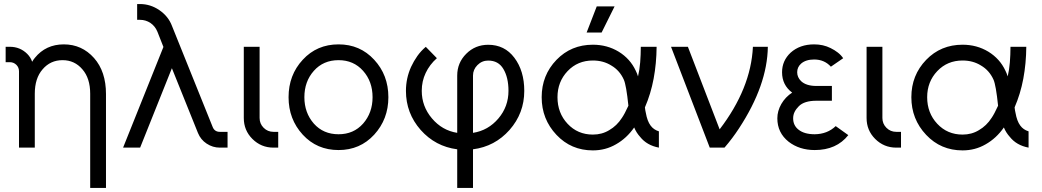

<svg xmlns="http://www.w3.org/2000/svg" viewBox="-20 -732 5168 952"><path d="M505.5 200V-266Q505.5 -377.3 446.3 -444.3Q386.2 -512 296.3 -512Q207 -512 152.7 -445Q149.2 -440.5 145.7 -435.8Q142.2 -431 139.5 -425.8Q132 -447.7 115.2 -464.7Q79.7 -500 28.8 -500H8V-423.7H28.8Q47.8 -423.7 61.5 -410.2Q74.2 -397.3 74.2 -378.3V0H99.2H139.2H152.5V-267.3Q152.5 -344 191.2 -388.3Q229.8 -433.7 290.3 -433.7Q349.8 -433.7 388.5 -388.3Q427.2 -344 427.2 -267.3V200Z M660 -712V-633.7H674.2Q702.5 -633.7 726.2 -618Q749.2 -602.2 760.5 -574.8L790.3 -499.2L590.3 0H674.8L832.3 -393.8L961.5 -72.8Q975.2 -39.2 1004.5 -20Q1034.8 0 1070 0H1108.3V-78.3H1070Q1044 -78.3 1034.5 -102.3L832.7 -603.5Q814.8 -651.3 769.5 -682.2Q725.3 -712 674.2 -712Z M1188.8 -500V-147Q1188.8 -85.8 1231.3 -43.3Q1274.7 0 1335.8 0H1359.5V-78.3H1335.8Q1307.2 -78.3 1287.2 -98.4Q1267.2 -118.4 1267.2 -147V-500Z M1658.7 -512Q1551.3 -512 1481.2 -435.8Q1410.8 -359.9 1410.8 -249.9Q1410.8 -141 1481.2 -64.2Q1551.3 12 1658.7 12Q1765.2 12 1835.3 -64.2Q1905.7 -141.1 1905.7 -250Q1905.7 -359.8 1835.3 -435.8Q1765.2 -512 1658.7 -512ZM1658.7 -433.7Q1733.3 -433.7 1780.3 -380.8Q1827.3 -328 1827.3 -250Q1827.3 -172.8 1780.3 -119.1Q1733.3 -66.3 1658.7 -66.3Q1583.2 -66.3 1536.2 -119.1Q1489.2 -172.8 1489.2 -250Q1489.2 -328 1536.2 -380.8Q1583.2 -433.7 1658.7 -433.7Z M2400.7 -510Q2336.3 -510 2291.7 -465.3Q2247 -420.7 2247 -357.2V-73.3Q2172.3 -85.2 2121.7 -145Q2071.2 -204.5 2071.2 -281.7Q2071.2 -329.5 2090.7 -370.3Q2110.2 -411.7 2146.2 -443.5L2091.2 -499.8Q2067.2 -479.5 2049.3 -454.2Q2031.5 -429 2018.3 -400.5Q1992.8 -344 1992.8 -281.3Q1992.8 -170.7 2065.8 -87.7Q2138.7 -5.7 2247 8.3V200H2325.3V8.3Q2433.7 -5.7 2506.5 -87.7Q2579.5 -170.7 2579.5 -281.3Q2579.5 -380.8 2530.3 -445.8Q2482 -510 2400.7 -510ZM2400.7 -431.7Q2451.3 -431.7 2475.8 -390.2Q2501.2 -347.8 2501.2 -281.7Q2501.2 -203.5 2451.3 -144.7Q2400.7 -85 2325.3 -73.3V-357.2Q2325.3 -387.3 2347.5 -409.5Q2369.7 -431.7 2400.7 -431.7Z M2919.7 -510.3Q2811.7 -510.3 2739.2 -435.2Q2665.8 -359 2665.8 -250Q2665.8 -141 2739.2 -63.3Q2811.7 13.7 2919.7 13.7Q2982.3 13.7 3034.3 -16.5Q3087 -46.2 3124.5 -100Q3135.2 -74 3154 -53.3Q3187.2 -11.3 3247 0V-80.8Q3220.8 -88.8 3205.8 -109.5Q3189.3 -131.5 3182.2 -172.7Q3181.2 -177.3 3179.8 -184.2Q3178.5 -191.2 3177.7 -199.5Q3206.8 -266.5 3220.9 -341.8Q3235 -417.2 3235.7 -500H3157.3Q3157.2 -459.7 3154.2 -422.6Q3151.2 -385.5 3143.5 -353.2Q3141.3 -361.2 3138.2 -368.2Q3135.2 -375.2 3132.2 -381.5Q3104.7 -440.7 3047.5 -475.8Q2990.5 -510.3 2919.7 -510.3ZM2919.7 -432Q2971.5 -432 3011 -407.2Q3052.3 -383.2 3073 -337.3Q3085.3 -309.7 3095.8 -207.8Q3086.3 -187 3078.1 -171.7Q3069.8 -156.3 3063.8 -147.7Q3038.8 -108.5 3000.5 -86.5Q2964.8 -64.7 2919.7 -64.7Q2844.2 -64.7 2794.2 -118.3Q2744.2 -171.8 2744.2 -250Q2744.2 -326.5 2794.2 -379.3Q2844.2 -432 2919.7 -432ZM2888.7 -570.7H2963L3027.3 -700.2H2938.8Z M3307.2 -500 3499.2 0H3572.3Q3592.7 -23.7 3610.4 -47.3Q3628.2 -71 3644.2 -95.5Q3784.7 -309.8 3787.2 -500H3713.2Q3708.2 -396 3666.7 -293.7Q3625.2 -191.3 3548.2 -90.7L3390.8 -500Z M4104.8 -305.8H4028.2Q3977.2 -305.8 3952 -329.8Q3932.7 -348.8 3932.7 -373.8Q3932.7 -399 3951.8 -416.3Q3975.3 -437 4016.8 -437Q4067.5 -437 4099.8 -401.3L4160.8 -443.3Q4150.2 -459 4134.3 -471.4Q4118.5 -483.8 4098.2 -493.7Q4061.7 -512 4016.8 -512Q3945.7 -512 3900 -470.7Q3857.7 -431 3857.7 -373.8Q3857.7 -310.3 3907.8 -272.8Q3874.3 -251.2 3854 -216.3Q3834.3 -181.7 3834.3 -145.3Q3834.3 -73.7 3890.3 -29.2Q3943.7 12 4019.8 12Q4127.7 12 4186.2 -62L4123.7 -106.7Q4082.5 -67.2 4019.8 -66.3Q3968 -66.3 3939.5 -89Q3912.7 -109.8 3912.7 -145.3Q3912.7 -162.5 3919.9 -177.1Q3927.2 -191.7 3940.8 -205.3Q3967.7 -232.5 4028.2 -232.5H4104.8Z M4276.8 -500V-147Q4276.8 -85.8 4319.3 -43.3Q4362.7 0 4423.8 0H4447.5V-78.3H4423.8Q4395.2 -78.3 4375.2 -98.4Q4355.2 -118.4 4355.2 -147V-500Z M4752.7 -510.3Q4644.7 -510.3 4572.2 -435.2Q4498.8 -359 4498.8 -250Q4498.8 -141 4572.2 -63.3Q4644.7 13.7 4752.7 13.7Q4815.3 13.7 4867.3 -16.5Q4920 -46.2 4957.5 -100Q4968.2 -74 4987 -53.3Q5020.2 -11.3 5080 0V-80.8Q5053.8 -88.8 5038.8 -109.5Q5022.3 -131.5 5015.2 -172.7Q5014.2 -177.3 5012.8 -184.2Q5011.5 -191.2 5010.7 -199.5Q5039.8 -266.5 5053.9 -341.8Q5068 -417.2 5068.7 -500H4990.3Q4990.2 -459.7 4987.2 -422.6Q4984.2 -385.5 4976.5 -353.2Q4974.3 -361.2 4971.2 -368.2Q4968.2 -375.2 4965.2 -381.5Q4937.7 -440.7 4880.5 -475.8Q4823.5 -510.3 4752.7 -510.3ZM4752.7 -432Q4804.5 -432 4844 -407.2Q4885.3 -383.2 4906 -337.3Q4918.3 -309.7 4928.8 -207.8Q4919.3 -187 4911.1 -171.7Q4902.8 -156.3 4896.8 -147.7Q4871.8 -108.5 4833.5 -86.5Q4797.8 -64.7 4752.7 -64.7Q4677.2 -64.7 4627.2 -118.3Q4577.2 -171.8 4577.2 -250Q4577.2 -326.5 4627.2 -379.3Q4677.2 -432 4752.7 -432Z"/></svg>

Font: Unageo Variable
Style: Regular
Weight: 300
Designer: Richard Sepsi
Foundry: Richard Sepsi
Version: Version 2.200